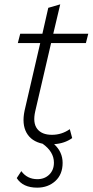

<svg xmlns="http://www.w3.org/2000/svg" viewBox="-20 -655 426 883"><path d="M215 -457 142 -143Q130 -90 151 -62.5Q172 -35 219 -35Q264 -35 301 -61L312 -20Q277 5 229 8Q268 44 268 94Q268 147 234.5 177.5Q201 208 151 208Q85 208 57 164L78 132Q105 169 152 169Q185 169 206.5 148Q228 127 228 93Q228 43 176 6Q124 -5 102 -44.5Q80 -84 93 -146L165 -457H62L73 -500H175L202 -619L257 -635L225 -500H386L375 -457Z"/></svg>

Font: Elaine Sans Light
Style: Italic
Weight: 300
Italic angle: -13°
Designer: Wei Huang
Foundry: Wei Huang
Version: Version 2.001;December 24, 2019;FontCreator 12.0.0.2547 64-b